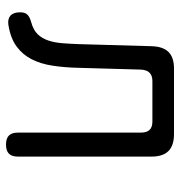

<svg xmlns="http://www.w3.org/2000/svg" viewBox="0 -590 600 640"><g transform="rotate(90 300.0 -270.0)"><path d="M134 -475Q135 -513 153 -531.5Q171 -550 209 -550H427Q465 -550 483.5 -531.5Q502 -513 502 -475V-30Q502 -9 492 0.5Q482 10 462 10Q442 10 432 0.5Q422 -9 422 -30V-440Q422 -459 413 -468.5Q404 -478 385 -478H250Q232 -478 222.5 -468.5Q213 -459 212 -440L206 -230Q205 -185 199 -145.5Q193 -106 177.5 -75.5Q162 -45 134.5 -25Q107 -5 63 2Q43 5 32 -5Q21 -15 21 -37Q21 -53 28.5 -61Q36 -69 54 -74Q80 -81 94 -95.5Q108 -110 115 -131Q122 -152 124 -177.5Q126 -203 127 -230Z"/></g></svg>

Font: Maple Mono NL Light
Style: Regular
Weight: 300
Monospace: yes
Designer: subframe7536
Version: Version 7.000